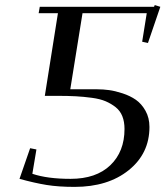

<svg xmlns="http://www.w3.org/2000/svg" viewBox="-20 -729 654 759"><path d="M57.1 -22 99.1 -143.1 124 -138.2 107.9 -42Q167 -22 258.8 -22Q359.9 -22 416 -75.7Q472.2 -129.4 472.2 -219.2Q472.2 -248 463.6 -269.5Q455.1 -291 437.3 -305.2Q419.4 -319.3 397.7 -328.6Q376 -337.9 343.5 -342.3Q311 -346.7 280 -348.4Q249 -350.1 206.1 -350.1H157.2L209 -676.8H132.8L137.2 -702.1H588.9L591.8 -709L613.8 -702.1L564.9 -559.1L542 -564L560.1 -676.8H306.2L257.8 -376H365.2Q387.7 -376 411.4 -372.8Q435.1 -369.6 464.8 -359.9Q494.6 -350.1 517.1 -334.5Q539.6 -318.8 555.2 -291Q570.8 -263.2 570.8 -227.1Q570.8 -122.1 488.8 -56.2Q406.7 9.8 274.9 9.8Q211.4 9.8 164.3 2.2Q117.2 -5.4 57.1 -22Z"/></svg>

Font: Dehuti
Style: Bold-Italic
Weight: 700
Version: Version 1.2